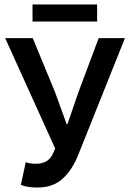

<svg xmlns="http://www.w3.org/2000/svg" viewBox="-20 -824 577 856"><path d="M147 12Q122 12 104.5 9Q87 6 73 0L95 -101Q103 -98 113 -96Q123 -94 140 -94Q167 -94 185 -104Q203 -114 214 -135L226 -162L3 -654H126L225 -414L277 -271H281L330 -414L420 -654H537L329 -134Q302 -66 259 -27Q216 12 147 12ZM125 -728V-804H413V-728Z"/></svg>

Font: Source Sans 3 SemiBold
Style: Regular
Weight: 600
Designer: Paul D. Hunt
Foundry: Adobe
Version: Version 3.046;hotconv 1.0.118;makeotfexe 2.5.65603